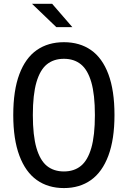

<svg xmlns="http://www.w3.org/2000/svg" viewBox="-20 -960 660 992"><path d="M310.2 11.7Q228.7 11.7 170.2 -29.8Q111.8 -71.2 80.2 -155.7Q48.5 -240.2 48.5 -365.7Q48.5 -492.8 80.1 -576.8Q111.7 -660.8 170.2 -701.4Q228.7 -742 310.2 -742Q391.7 -742 450.1 -701.4Q508.5 -660.8 540 -576.8Q571.5 -492.8 571.5 -365.7Q571.5 -240.2 539.9 -155.7Q508.3 -71.2 450 -29.8Q391.7 11.7 310.2 11.7ZM310.2 -656.2Q257.7 -656.2 222.3 -627.7Q187 -599.2 168.3 -535.1Q149.7 -471 149.7 -365.7Q149.7 -260 168.3 -195.8Q187 -131.5 222.3 -102.8Q257.7 -74.2 310.2 -74.2Q362.7 -74.2 397.9 -102.8Q433.2 -131.5 451.8 -195.7Q470.3 -259.8 470.3 -365.7Q470.3 -471.2 451.8 -535.2Q433.2 -599.2 397.9 -627.7Q362.7 -656.2 310.2 -656.2ZM271 -819.8 145.2 -940.5H249.3L353.8 -819.8Z"/></svg>

Font: Monaspace Neon Var
Style: Regular
Weight: 400
Designer: Riley Cran and the Lettermatic Team
Version: Version 1.000 (Monaspace Neon Var)